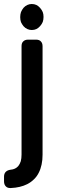

<svg xmlns="http://www.w3.org/2000/svg" viewBox="-36 -782 305 973"><path d="M18.6 170.9Q43 169.9 63.5 165Q84 160.2 101.6 151.4Q121.1 141.6 135.7 127Q150.4 113.3 160.2 93.8Q169.9 75.2 174.8 51.8Q179.7 29.3 179.7 2Q179.7 -181.6 179.7 -547.9Q179.7 -563.5 170.9 -572.3Q163.1 -581.1 146.5 -581.1Q132.8 -581.1 106.4 -581.1Q90.8 -581.1 82 -572.3Q73.2 -564.5 73.2 -547.9Q73.2 -364.3 73.2 1Q73.2 20.5 69.3 35.2Q64.5 49.8 56.6 59.6Q49.8 67.4 40 72.3Q30.3 77.1 17.6 78.1Q2 80.1 -6.8 88.9Q-15.6 97.7 -15.6 113.3Q-15.6 121.1 -15.6 137.7Q-15.6 137.7 -15.6 136.7Q-15.6 153.3 -6.8 162.1Q1 170.9 15.6 170.9Q16.6 170.9 18.6 170.9ZM83 -742.2Q75.2 -732.4 70.3 -720.7Q66.4 -709 66.4 -695.3Q66.4 -681.6 70.3 -669.9Q75.2 -659.2 83 -649.4Q91.8 -639.6 102.5 -634.8Q113.3 -629.9 125 -629.9Q137.7 -629.9 148.4 -634.8Q158.2 -639.6 167 -649.4Q175.8 -659.2 180.7 -670.9Q184.6 -682.6 184.6 -696.3Q184.6 -710 180.7 -720.7Q175.8 -732.4 167 -742.2Q158.2 -752 148.4 -756.8Q137.7 -761.7 125 -761.7Q113.3 -761.7 102.5 -756.8Q91.8 -752 83 -742.2Z"/></svg>

Font: DeepSea
Style: Medium
Weight: 500
Designer: Stem
Version: Version 3.019;git-0a5106e0b